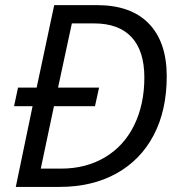

<svg xmlns="http://www.w3.org/2000/svg" viewBox="-20 -734 706 754"><path d="M219.2 -71.8Q317.9 -71.8 392.6 -116.5Q467.3 -161.1 507.1 -242.7Q546.9 -324.2 546.9 -429.2Q546.9 -534.2 496.6 -588.1Q446.3 -642.1 349.1 -642.1H262.2L208 -390.1H369.1L353 -316.9H191.9L140.1 -71.8ZM213.9 0H42L107.9 -316.9H35.2L50.8 -390.1H124L192.9 -713.9H359.9Q494.6 -713.9 564.7 -641.1Q634.8 -568.4 634.8 -434.6Q634.8 -300.8 583.5 -203.1Q532.2 -105.5 437 -52.7Q341.8 0 213.9 0Z"/></svg>

Font: OpenSans-Italic
Style: Italic
Weight: 400
Italic angle: -12°
Foundry: Ascender Corporation
Version: Version 1.10